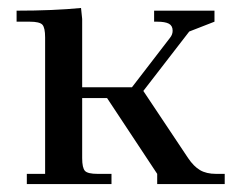

<svg xmlns="http://www.w3.org/2000/svg" viewBox="-20 -466 608 486"><path d="M22 -411.1V-439Q115.2 -439 185.1 -445.8L188 -418V-245.1H314L410.2 -370.1Q417 -378.4 417 -388.2Q417 -400.9 407.5 -406Q397.9 -411.1 377.9 -411.1H370.1V-439H522.9V-411.1L459 -386.2L342.8 -235.8L456.1 -65.9Q470.2 -44.9 486.3 -35.4Q502.4 -25.9 526.9 -25.9H548.8V0H377.9V-25.9L251 -217.8H188V-65.9Q188 -41 195.1 -33.4Q202.1 -25.9 227.1 -25.9H262.2V0H47.9V-25.9H94.2V-371.1Q94.2 -396 87.2 -403.6Q80.1 -411.1 55.2 -411.1Z"/></svg>

Font: Dihjauti S
Style: Bold
Weight: 700
Designer: T. Christopher White
Version: Version 3.0.0